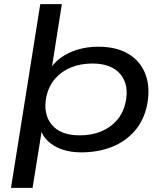

<svg xmlns="http://www.w3.org/2000/svg" viewBox="-20 -725 794 925"><path d="M33 180 174 -705H278L227 -382H215Q236 -420 272.5 -446.5Q309 -473 355.5 -486.5Q402 -500 452 -500Q543 -500 601 -464Q659 -428 682 -364Q705 -300 688 -216Q672 -143 628 -93Q584 -43 518.5 -17Q453 9 372 9Q293 9 240.5 -23Q188 -55 174 -106L183 -107L137 180ZM364 -73Q421 -73 466.5 -91.5Q512 -110 543 -145.5Q574 -181 585 -232Q603 -316 560 -367.5Q517 -419 425 -419Q369 -419 323 -400.5Q277 -382 246 -346.5Q215 -311 203 -259Q187 -175 229.5 -124Q272 -73 364 -73Z"/></svg>

Font: Nunito Sans 10pt Expanded Medium
Style: Italic
Weight: 500
Width: 7
Italic angle: -9°
Designer: Vernon Adams
Foundry: Vernon Adams
Version: Version 3.101;gftools[0.9.27]